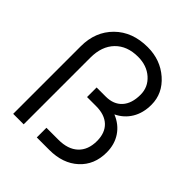

<svg xmlns="http://www.w3.org/2000/svg" viewBox="-196 -831 955 955"><g transform="rotate(45 281.0 -354.0)"><path d="M292 -640.1Q215.3 -640.1 171.1 -594.5Q127 -548.8 127 -469.2V0H53.2V-475.1Q53.2 -578.1 118.9 -643.1Q184.6 -708 292 -708Q381.8 -708 444.8 -652.6Q507.8 -597.2 507.8 -518.1Q507.8 -460.4 482.4 -418.2Q457 -376 411.1 -354Q461.9 -333.5 490 -291.5Q518.1 -249.5 518.1 -192.9Q518.1 -106 460.2 -53Q402.3 0 307.1 0H219.2V-67.9H303.2Q370.6 -67.9 407.2 -102.3Q443.8 -136.7 443.8 -199.2Q443.8 -256.3 410.9 -287.6Q377.9 -318.8 317.9 -318.8H253.9V-386.2H317.9Q373 -386.2 403.6 -419.9Q434.1 -453.6 434.1 -515.1Q434.1 -568.8 393.8 -604.5Q353.5 -640.1 292 -640.1Z"/></g></svg>

Font: Overused Grotesk
Style: Regular
Weight: 400
Version: Version 0.002